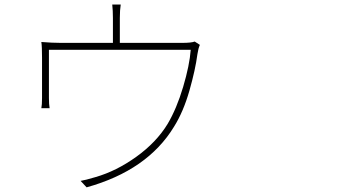

<svg xmlns="http://www.w3.org/2000/svg" viewBox="-20 -805 1540 841"><path d="M833 -623 855.5 -608.4Q848.6 -593.8 844.7 -567.4Q835.9 -500 809.6 -407.7Q783.2 -315.4 742.2 -250Q626 -58.6 359.4 15.6L333 -12.7Q352.5 -15.6 398.4 -29.3Q490.2 -55.7 577.6 -118.7Q665 -181.6 713.9 -261.7Q753.9 -329.1 782.2 -424.3Q810.5 -519.5 815.4 -586.9H194.3V-376Q194.3 -347.7 197.3 -331.1H161.1Q164.1 -345.7 164.1 -375V-552.7Q164.1 -601.6 161.1 -621.1Q210 -617.2 246.1 -617.2H474.6V-726.6Q474.6 -757.8 471.7 -785.2H508.8Q504.9 -760.7 504.9 -726.6V-617.2H779.3Q817.4 -617.2 833 -623Z"/></svg>

Font: Bpmf Zihi Sans ExtraLight
Style: ExtraLight
Weight: 250
Foundry: But Ko
Version: Version 1.320